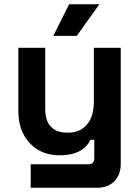

<svg xmlns="http://www.w3.org/2000/svg" viewBox="-20 -720 656 900"><path d="M436 160H124V50H394Q422 50 422 20V-65H404Q369 8 259 8Q173 8 119.5 -49Q66 -106 66 -200V-496H192V-210Q192 -98 298 -98Q356 -98 388 -136.5Q420 -175 420 -244V-496H546V48Q546 99 516 129.5Q486 160 436 160ZM340 -552H230L304 -700H446Z"/></svg>

Font: Rootstock Sans Headline
Style: Bold
Weight: 700
Designer: Florian Karsten
Foundry: Florian Karsten
Version: Version 2.000;FEAKit 1.0